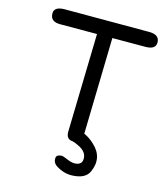

<svg xmlns="http://www.w3.org/2000/svg" viewBox="-136 -833 987 1158"><g transform="rotate(15 357.5 -253.5)"><path d="M341.3 -28.8Q346.2 -47.9 373.5 -48.8Q435.1 -51.3 496.6 6.8Q571.8 76.7 528.8 171.4Q506.3 220.7 426.3 224.1Q374.5 226.6 325.7 196.3Q296.4 178.2 300.3 146Q302.2 128.4 330.6 125.5Q342.3 124.5 375 139.2Q408.7 154.3 436 147.9Q466.3 140.6 466.3 108.9Q467.3 66.9 417.5 41.5Q394 29.3 365.7 21Q330.6 11.7 341.3 -28.8ZM123 -732.4H650.4Q713.9 -732.4 714.8 -684.6Q715.8 -639.6 650.4 -639.6L444.8 -639.2L430.2 -24.4Q429.2 25.4 377 24.4Q333 23.4 334 -25.4L349.1 -638.7Q233.9 -638.2 118.7 -638.2Q57.1 -638.2 57.1 -689.5Q57.1 -732.4 123 -732.4Z"/></g></svg>

Font: Comic Relief
Style: Regular
Weight: 400
Designer: Jeff Davis
Foundry: Loudifier
Version: Version 1.0